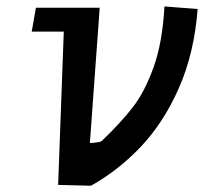

<svg xmlns="http://www.w3.org/2000/svg" viewBox="-20 -574 640 596"><path d="M178 -476H78.5L91.5 -550H289.5L259 -130Q266.5 -130 279.2 -131.8Q292 -133.5 295.5 -136Q354.5 -192.5 392 -240.8Q429.5 -289 457 -366Q484.5 -443 490.5 -554L593.5 -546Q583 -409 535.5 -301.2Q488 -193.5 417.8 -119.2Q347.5 -45 262.5 2.5L160.5 0Z"/></svg>

Font: JuliaMono SemiBoldItalic
Style: Regular
Weight: 600
Italic angle: -9°
Monospace: yes
Designer: cormullion
Foundry: corm
Version: Version 0.049; ttfautohint (v1.8.4)